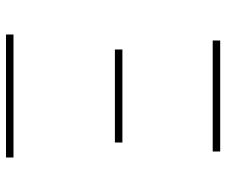

<svg xmlns="http://www.w3.org/2000/svg" viewBox="-77 -677 754 640"><g transform="rotate(90 300.0 -357.0)"><path d="M115 -689V-714H485V-689ZM145 -363V-388H455V-363ZM95 0V-25H505V0Z"/></g></svg>

Font: Noto Sans Mono Thin
Style: Regular
Weight: 100
Designer: Monotype Design Team
Foundry: Monotype Imaging Inc.
Version: Version 2.014